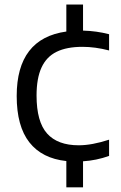

<svg xmlns="http://www.w3.org/2000/svg" viewBox="-20 -682 516 822"><path d="M136.5 -273Q136.5 -161 181.5 -110.5Q226.5 -60 317 -60Q373.5 -60 447 -84V-14.5Q392.5 5 335.5 8.5V120H264V7.5Q160 -3.5 105.8 -72.5Q51.5 -141.5 51.5 -271Q51.5 -517.5 264 -547V-662.5H335.5V-551Q393 -549.5 447 -535.5V-466Q387.5 -481.5 333 -481.5Q265.5 -481.5 222.2 -460.2Q179 -439 157.8 -393Q136.5 -347 136.5 -273Z"/></svg>

Font: Encode Sans Semi Expanded
Style: Regular
Weight: 400
Width: 6
Designer: Multiple Designers
Foundry: Impallari Type
Version: Version 2.000